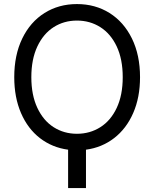

<svg xmlns="http://www.w3.org/2000/svg" viewBox="-20 -737 766 954"><path d="M407.2 6.8V197.3H318.4V6.8Q239.3 -3.9 178.7 -50.5Q118.2 -97.2 84.5 -175Q50.8 -252.9 50.8 -353.5Q50.8 -463.4 90.6 -545.7Q130.4 -627.9 201.2 -672.4Q272 -716.8 362.3 -716.8Q453.1 -716.8 524.2 -672.4Q595.2 -627.9 635.5 -545.7Q675.8 -463.4 675.8 -353.5Q675.8 -252.9 641.8 -175.3Q607.9 -97.7 547.1 -50.8Q486.3 -3.9 407.2 6.8ZM362.3 -634.8Q297.9 -634.8 246.6 -602.1Q195.3 -569.3 165.5 -505.9Q135.7 -442.4 135.7 -353.5Q135.7 -264.6 165.5 -201.2Q195.3 -137.7 246.6 -105Q297.9 -72.3 362.3 -72.3Q426.8 -72.3 478.5 -105Q530.3 -137.7 560.1 -201.2Q589.8 -264.6 589.8 -353.5Q589.8 -442.4 560.1 -505.9Q530.3 -569.3 478.5 -602.1Q426.8 -634.8 362.3 -634.8Z"/></svg>

Font: Pretendard GOV
Style: Regular
Weight: 400
Designer: Base glyphs from Inter by Rasmus Andersson; Hangeul glyphs from Noto Sans CJK(Source Han Sans) by Jang Soo-young and Kan
Foundry: Kil Hyung-jin
Version: Version 1.309